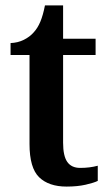

<svg xmlns="http://www.w3.org/2000/svg" viewBox="-20 -679 401 709"><path d="M226 10Q160 10 124.5 -24.5Q89 -59 89 -147V-476H19V-520Q46 -521 68 -532Q90 -543 104 -559Q119 -575 129 -599Q139 -623 146 -659H213V-536H333V-476H213V-152Q213 -103 228.5 -81Q244 -59 276 -59Q294 -59 310 -61Q326 -63 341 -67V-11Q327 -4 296.5 3Q266 10 226 10Z"/></svg>

Font: Noto Serif Tamil SemiCondensed SemiBold
Style: Regular
Weight: 600
Width: 4
Designer: Indian Type Foundry, Tom Grace, and the Monotype Design Team
Foundry: Monotype Imaging Inc.
Version: Version 2.004; ttfautohint (v1.8.4.7-5d5b)